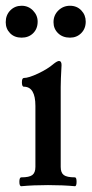

<svg xmlns="http://www.w3.org/2000/svg" viewBox="-38 -643 318 667"><path d="M37.1 -512.2Q12.2 -512.2 -2.9 -527.6Q-18.1 -543 -18.1 -565.9Q-18.1 -590.8 -2.2 -606.9Q13.7 -623 37.1 -623Q60.5 -623 76.7 -606.4Q92.8 -589.8 92.8 -567.9Q92.8 -543 77.1 -527.6Q61.5 -512.2 37.1 -512.2ZM205.1 -512.2Q179.7 -512.2 163.8 -527.6Q147.9 -543 147.9 -565.9Q147.9 -590.3 164.8 -606.7Q181.6 -623 205.1 -623Q229 -623 244.4 -606.9Q259.8 -590.8 259.8 -567.9Q259.8 -543.5 244.1 -527.8Q228.5 -512.2 205.1 -512.2ZM36.1 3.9Q29.3 3.9 29.3 -11.5Q29.3 -26.9 36.1 -26.9Q63.5 -26.9 74.2 -34.9Q85 -43 85 -63V-274.9Q85 -341.8 44.9 -341.8Q38.1 -341.8 38.1 -356.9Q38.1 -372.1 44.9 -372.1Q61.5 -372.1 95 -387.9Q128.4 -403.8 147.9 -420.9Q161.1 -431.2 167 -431.2Q175.8 -431.2 175.8 -417Q172.9 -364.3 172.9 -341.8V-63Q172.9 -43 183.6 -34.9Q194.3 -26.9 222.2 -26.9Q228 -26.9 228 -11.5Q228 3.9 222.2 3.9Q181.2 0 128.9 0Q77.1 0 36.1 3.9Z"/></svg>

Font: Junicode SmCond Medium
Style: Regular
Weight: 500
Width: 4
Designer: Peter S. Baker
Version: Version 2.206